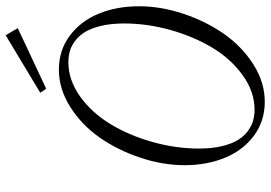

<svg xmlns="http://www.w3.org/2000/svg" viewBox="-152 -742 908 643"><g transform="rotate(-90 301.5 -420.0)"><path d="M326.2 -718.8 313 -738.8 505.4 -854.5 529.3 -814ZM70.3 -255.4Q70.3 -328.6 95.5 -403.8Q120.6 -479 162.6 -539.3Q204.6 -599.6 264.9 -637.9Q325.2 -676.3 390.1 -676.3Q455.1 -676.3 503.9 -639.9Q552.7 -603.5 577.6 -543.2Q602.5 -482.9 602.5 -407.7Q602.5 -334.5 577.4 -259.3Q552.2 -184.1 510.3 -123.8Q468.3 -63.5 408 -25.1Q347.7 13.2 282.7 13.2Q217.8 13.2 168.9 -23.2Q120.1 -59.6 95.2 -120.1Q70.3 -180.7 70.3 -255.4ZM256.3 -21Q315.9 -21 370.6 -60.1Q425.3 -99.1 462.9 -161.1Q500.5 -223.1 522.7 -301.5Q544.9 -379.9 544.9 -457.5Q544.9 -500.5 537.1 -533.9Q529.3 -567.4 516.8 -587.9Q504.4 -608.4 487.1 -621.6Q469.7 -634.8 452.1 -639.6Q434.6 -644.5 415 -644.5Q355.5 -644.5 300.8 -605.5Q246.1 -566.4 208.3 -504.2Q170.4 -441.9 148.2 -363.5Q126 -285.2 126 -207.5Q126 -164.6 133.8 -131.3Q141.6 -98.1 154.1 -77.6Q166.5 -57.1 184.1 -43.9Q201.7 -30.8 219.2 -25.9Q236.8 -21 256.3 -21Z"/></g></svg>

Font: Elstob Light
Style: Italic
Weight: 300
Italic angle: -20°
Designer: Peter S. Baker
Version: Version 1.015